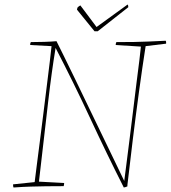

<svg xmlns="http://www.w3.org/2000/svg" viewBox="-20 -827 758 853"><path d="M530 6Q454 -144 380.5 -302Q307 -460 227 -614Q218 -560 210 -502Q202 -444 194 -375Q186 -306 176 -219Q166 -132 153 -20L265 -14Q265 -8 263 0Q220 0 185 0.5Q150 1 116 2Q82 3 40 6Q38 2 38 -8L134 -18Q137 -42 143 -89.5Q149 -137 157 -198.5Q165 -260 173 -325Q181 -390 188.5 -450Q196 -510 201.5 -555.5Q207 -601 209 -622L114 -627Q114 -636 117 -640Q146 -640 177 -641Q208 -642 231 -644Q241 -624 263.5 -578.5Q286 -533 315 -473Q344 -413 376 -346.5Q408 -280 438.5 -217Q469 -154 493.5 -103Q518 -52 532 -23Q535 -45 541 -93Q547 -141 555 -203.5Q563 -266 571 -332.5Q579 -399 586.5 -459Q594 -519 599.5 -562Q605 -605 606 -620L494 -627Q494 -634 497 -640Q541 -640 574.5 -640.5Q608 -641 641 -642.5Q674 -644 716 -646Q718 -643 718 -639.5Q718 -636 718 -633L627 -622Q612 -526 597.5 -419.5Q583 -313 570 -207Q557 -101 546 -5V1Q542 3 538.5 4Q535 5 530 6ZM400 -688 322 -784 324 -793Q329 -799 337 -803L409 -707L547 -807Q550 -804 550 -795L414 -688Z"/></svg>

Font: Labrada Thin
Style: Italic
Weight: 100
Italic angle: -7°
Designer: Mercedes Jáuregui
Foundry: Omnibus-Type Team
Version: Version 1.000; ttfautohint (v1.8.4.7-5d5b)